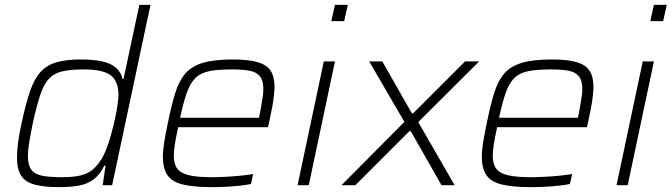

<svg xmlns="http://www.w3.org/2000/svg" viewBox="-20 -763 2767 791"><path d="M223 8Q161 8 122.5 -2.5Q84 -13 67 -39.5Q50 -66 50 -114Q50 -141 54.5 -176Q59 -211 69 -256Q86 -335 103.5 -386.5Q121 -438 147 -466.5Q173 -495 213 -506.5Q253 -518 312 -518Q363 -518 399 -510.5Q435 -503 456.5 -485Q478 -467 485 -438H489L554 -743H600L442 0H403L415 -81H410Q392 -44 366.5 -24.5Q341 -5 305.5 1.5Q270 8 223 8ZM236 -33Q281 -33 311 -40Q341 -47 361 -63.5Q381 -80 397 -106Q408 -123 418.5 -150Q429 -177 437.5 -208Q446 -239 453 -270.5Q460 -302 464 -329Q468 -356 468 -373Q468 -429 435.5 -453Q403 -477 326 -477Q273 -477 238.5 -469.5Q204 -462 182.5 -439.5Q161 -417 146 -372.5Q131 -328 115 -255Q106 -211 100.5 -177.5Q95 -144 95 -120Q95 -83 109 -64Q123 -45 154 -39Q185 -33 236 -33Z M852 8Q778 8 733 -3Q688 -14 669.5 -42Q651 -70 651 -117Q651 -143 656.5 -177Q662 -211 671 -254Q686 -328 701.5 -378.5Q717 -429 743 -459.5Q769 -490 815.5 -504Q862 -518 938 -518Q1004 -518 1041.5 -507Q1079 -496 1095 -471.5Q1111 -447 1111 -404Q1111 -394 1108.5 -370Q1106 -346 1100.5 -316.5Q1095 -287 1088 -256L1084 -239H714Q706 -202 701 -172.5Q696 -143 696 -122Q696 -87 710.5 -68Q725 -49 759 -41Q793 -33 851 -33Q877 -33 908 -34.5Q939 -36 969 -39Q999 -42 1023 -46L1014 -5Q995 -1 968 2Q941 5 910.5 6.5Q880 8 852 8ZM722 -278H1047L1051 -297Q1056 -328 1060.5 -352.5Q1065 -377 1065 -395Q1065 -431 1051 -448.5Q1037 -466 1009 -471.5Q981 -477 936 -477Q879 -477 843 -470Q807 -463 785.5 -442Q764 -421 750 -382Q736 -343 722 -278Z M1345 -676 1360 -743H1413L1398 -676ZM1206 0 1314 -510H1360L1252 0Z M1387 0 1646 -261 1501 -510H1555L1677 -296H1682L1896 -510H1954L1703 -260L1853 0H1799L1672 -223H1667L1444 0Z M2166 8Q2092 8 2047 -3Q2002 -14 1983.5 -42Q1965 -70 1965 -117Q1965 -143 1970.5 -177Q1976 -211 1985 -254Q2000 -328 2015.5 -378.5Q2031 -429 2057 -459.5Q2083 -490 2129.5 -504Q2176 -518 2252 -518Q2318 -518 2355.5 -507Q2393 -496 2409 -471.5Q2425 -447 2425 -404Q2425 -394 2422.5 -370Q2420 -346 2414.5 -316.5Q2409 -287 2402 -256L2398 -239H2028Q2020 -202 2015 -172.5Q2010 -143 2010 -122Q2010 -87 2024.5 -68Q2039 -49 2073 -41Q2107 -33 2165 -33Q2191 -33 2222 -34.5Q2253 -36 2283 -39Q2313 -42 2337 -46L2328 -5Q2309 -1 2282 2Q2255 5 2224.5 6.5Q2194 8 2166 8ZM2036 -278H2361L2365 -297Q2370 -328 2374.5 -352.5Q2379 -377 2379 -395Q2379 -431 2365 -448.5Q2351 -466 2323 -471.5Q2295 -477 2250 -477Q2193 -477 2157 -470Q2121 -463 2099.5 -442Q2078 -421 2064 -382Q2050 -343 2036 -278Z M2659 -676 2674 -743H2727L2712 -676ZM2520 0 2628 -510H2674L2566 0Z"/></svg>

Font: Saira Thin ExtraLight
Style: Italic
Weight: 250
Italic angle: -12°
Version: Version 1.101